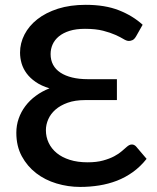

<svg xmlns="http://www.w3.org/2000/svg" viewBox="-20 -748 634 776"><path d="M530.5 -602 556.5 -648C529.8 -672.3 497.8 -691.8 460.5 -706.5C423.2 -721.2 378.5 -728.5 326.5 -728.5C284.5 -728.5 247.1 -723.2 214.2 -712.8C181.4 -702.2 153.7 -688.1 131 -670.2C108.3 -652.4 91 -631.8 79 -608.5C67 -585.2 61 -560.8 61 -535.5C61 -520.8 63.1 -506.3 67.2 -492C71.4 -477.7 78.2 -464.2 87.5 -451.5C96.8 -438.8 109.1 -427.2 124.2 -416.7C139.4 -406.2 158 -397.7 180 -391C159.7 -383 141.2 -372.9 124.8 -360.7C108.2 -348.6 94.2 -334.7 82.5 -319.2C70.8 -303.7 61.8 -286.9 55.5 -268.7C49.2 -250.6 46 -231.5 46 -211.5C46 -175.5 53.3 -143.9 68 -116.7C82.7 -89.6 102 -66.7 126 -48.2C150 -29.7 177.5 -15.8 208.5 -6.5C239.5 2.8 271.3 7.5 304 7.5C330.3 7.5 356 5.5 381 1.5C406 -2.5 429.9 -8.9 452.8 -17.7C475.6 -26.6 497.1 -38.2 517.2 -52.7C537.4 -67.2 555.8 -85 572.5 -106L529.5 -156.5C524.5 -161.5 519 -164 513 -164C509.3 -164 505.8 -163.2 502.5 -161.5C499.2 -159.8 496 -157.7 493 -155C487.3 -150.3 480.5 -144.4 472.5 -137.2C464.5 -130.1 454.2 -123.2 441.7 -116.5C429.2 -109.8 414.2 -104.1 396.7 -99.3C379.2 -94.4 358.3 -92 334 -92C307 -92 283 -95.3 262 -102C241 -108.7 223.4 -117.8 209.2 -129.5C195.1 -141.2 184.2 -154.9 176.7 -170.8C169.2 -186.6 165.5 -203.7 165.5 -222C165.5 -236.7 168.7 -251.3 175 -265.8C181.3 -280.3 191 -293.3 204 -304.8C217 -316.3 233.5 -325.6 253.5 -332.8C273.5 -339.9 297 -343.5 324 -343.5H452.5V-428H334C311 -428 290.2 -430.3 271.7 -434.8C253.2 -439.3 237.5 -445.8 224.5 -454.3C211.5 -462.8 201.6 -473.3 194.7 -486C187.9 -498.7 184.5 -513.2 184.5 -529.5C184.5 -543.2 187.2 -556.2 192.7 -568.5C198.2 -580.8 206.7 -591.7 218 -601C229.3 -610.3 243.7 -617.8 261.2 -623.3C278.7 -628.8 299.5 -631.5 323.5 -631.5C352.5 -631.5 376.9 -628.9 396.7 -623.8C416.6 -618.6 433.2 -613 446.5 -607C459.8 -601 470.7 -595.4 479 -590.3C487.3 -585.1 494.7 -582.5 501 -582.5C505.3 -582.5 510.1 -583.6 515.3 -585.8C520.4 -587.9 525.5 -593.3 530.5 -602Z"/></svg>

Font: Lato Semibold
Style: Regular
Weight: 600
Designer: Lukasz Dziedzic
Foundry: tyPoland Lukasz Dziedzic
Version: Version 2.006; 2014-01-15